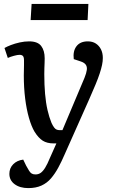

<svg xmlns="http://www.w3.org/2000/svg" viewBox="-20 -735 587 984"><path d="M311 57Q296 92 279 123.5Q262 155 241.5 179Q221 203 192.5 216Q164 229 125 229Q82 229 55 209Q28 189 28 156Q28 127 47.5 107Q67 87 99 83L114 114Q123 130 129 140Q135 150 142.5 154.5Q150 159 162 159Q177 159 188.5 151Q200 143 211.5 124.5Q223 106 236 74L269 0H255Q221 0 199 -14Q177 -28 157 -60Q141 -87 128.5 -130.5Q116 -174 109 -229.5Q102 -285 102 -349Q102 -360 102.5 -373.5Q103 -387 103 -401.5Q103 -416 103 -426Q103 -442 97.5 -448Q92 -454 80 -454Q70 -454 51.5 -449Q33 -444 20 -438L3 -489Q15 -496 35.5 -504Q56 -512 81 -517.5Q106 -523 129 -523Q173 -523 191 -499.5Q209 -476 209 -436Q209 -425 208.5 -412.5Q208 -400 207.5 -386Q207 -372 207 -355Q207 -300 211 -254Q215 -208 223.5 -171Q232 -134 244 -105Q251 -90 257.5 -81.5Q264 -73 271 -70.5Q278 -68 286 -68H300L413 -336Q423 -361 425 -377Q427 -393 419.5 -403.5Q412 -414 394 -420L358 -432Q353 -473 372 -498Q391 -523 430 -523Q454 -523 471 -512Q488 -501 497.5 -482Q507 -463 507 -438Q507 -421 503 -402Q499 -383 491 -358.5Q483 -334 469.5 -301.5Q456 -269 437 -226ZM142 -715H433L429 -632H137Z"/></svg>

Font: Literata 18pt Medium
Style: Italic
Weight: 500
Italic angle: -2°
Designer: Latin by Veronika Burian and Jose Scaglione. Greek by Irene Vlachou. Cyrillic by Vera Evstafieva
Foundry: TypeTogether
Version: Version 3.103;gftools[0.9.29]